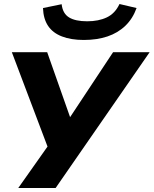

<svg xmlns="http://www.w3.org/2000/svg" viewBox="-20 -756 765 956"><path d="M71 180 227 -41 236 25 39 -496H215L337 -150H314L543 -496H725L257 180ZM397 -557Q334 -557 288.5 -574.5Q243 -592 219.5 -627Q196 -662 194 -716L287 -735Q292 -689 323.5 -669.5Q355 -650 414 -650Q471 -650 512 -669.5Q553 -689 575 -736L660 -716Q641 -663 604 -627.5Q567 -592 515 -574.5Q463 -557 397 -557Z"/></svg>

Font: Nunito Sans 10pt Expanded ExtraBold
Style: Italic
Weight: 800
Width: 7
Italic angle: -9°
Designer: Vernon Adams
Foundry: Vernon Adams
Version: Version 3.101;gftools[0.9.27]